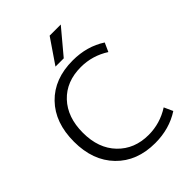

<svg xmlns="http://www.w3.org/2000/svg" viewBox="-268 -1089 1232 1232"><g transform="rotate(-45 347.5 -473.5)"><path d="M372 -790H297L411 -957H512ZM410 -673Q278 -673 199.5 -589.5Q121 -506 121 -365Q121 -224 201.5 -140.5Q282 -57 410 -57Q514 -57 603 -114L630 -54Q532 10 403 10Q238 10 139 -92Q40 -194 40 -365Q40 -538 138 -639Q236 -740 403 -740Q532 -740 630 -676L603 -616Q514 -673 410 -673Z"/></g></svg>

Font: Mplus 1p
Style: Regular
Weight: 400
Version: Version 1.061